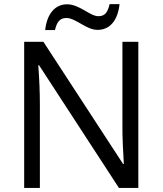

<svg xmlns="http://www.w3.org/2000/svg" viewBox="-20 -918 794 938"><path d="M200.7 -771C209 -849.6 248.5 -897 307.6 -897C337.4 -897 365.7 -882.8 391.1 -868.2C416.5 -853.5 439.9 -838.9 460.9 -838.9C492.7 -838.9 505.9 -857.4 515.6 -897.9H564C555.7 -819.3 517.6 -772 456.5 -772C428.7 -772 401.9 -786.6 376.5 -801.3C350.6 -815.9 326.7 -830.1 304.7 -830.1C272 -830.1 257.8 -810.5 248.5 -771ZM578.1 -713.9H655.8V0H561L170.9 -599.1H167C172.4 -528.8 174.8 -464.4 174.8 -405.8V0H98.1V-713.9H191.9L581.1 -117.2H585C583.5 -134.8 576.7 -263.2 578.1 -304.2Z"/></svg>

Font: OpenSansEmoji
Style: Regular
Weight: 400
Foundry: MorbZ
Version: Version 1.000;PS 001.000;hotconv 1.0.70;makeotf.lib2.5.58329